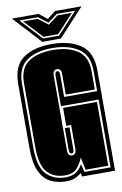

<svg xmlns="http://www.w3.org/2000/svg" viewBox="-86 -795 542 853"><g transform="rotate(-10 185.0 -368.0)"><path d="M143 9Q103 9 72 -7Q41 -23 24 -61Q7 -99 7 -165V-453Q7 -535 55 -569Q103 -603 183 -603Q265 -603 314.5 -568.5Q364 -534 364 -453V0H215L212 -16Q199 -5 182.5 2Q166 9 143 9ZM143 -9Q175 -9 193 -23Q211 -37 220 -55L229 -18H347V-324H177V-462Q177 -480 188 -480Q198 -480 198 -462V-362H347V-453Q347 -524 301.5 -554.5Q256 -585 183 -585Q111 -585 67.5 -554.5Q24 -524 24 -453V-165Q24 -77 57 -43Q90 -9 143 -9ZM143 -18Q92 -18 62.5 -50.5Q33 -83 33 -165V-453Q33 -520 74 -548Q115 -576 183 -576Q252 -576 295 -548Q338 -520 338 -453V-371H207V-462Q207 -478 201.5 -483.5Q196 -489 188 -489Q180 -489 174.5 -483.5Q169 -478 169 -462V-127Q169 -111 174.5 -105.5Q180 -100 188 -100Q196 -100 201.5 -105.5Q207 -111 207 -127V-234H185V-315H338V-27H236L224 -84Q216 -62 198 -40Q180 -18 143 -18ZM188 -109Q177 -109 177 -127V-225H198V-127Q198 -109 188 -109ZM145 -620 30 -745H150L187 -716L225 -745H344L229 -620ZM61 -731 151 -634H223L313 -731H230L187 -699L145 -731ZM77 -724H143L187 -690L232 -724H297L220 -641H154Z"/></g></svg>

Font: Alumni Sans Collegiate One SC
Style: Regular
Weight: 400
Designer: Robert E. Leuschke
Foundry: Robert E. Leuschke
Version: Version 1.100